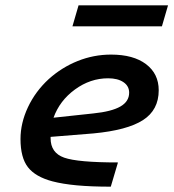

<svg xmlns="http://www.w3.org/2000/svg" viewBox="-20 -691 654 721"><path d="M423 -81 396 10Q322 10 268.5 5Q215 0 177 -10Q113 -27 85 -63Q57 -99 57 -169Q57 -229 85 -288.5Q113 -348 163 -394Q212 -438 272 -462Q332 -486 397 -486Q481 -486 528.5 -450Q576 -414 576 -352Q576 -278 517 -240Q458 -202 331 -190L170 -177Q170 -175 170 -174.5Q170 -174 170 -172Q170 -117 221 -99Q272 -81 423 -81ZM465 -343Q465 -368 443.5 -382.5Q422 -397 386 -397Q319 -397 261.5 -355Q204 -313 181 -249L330 -265Q399 -272 432 -291Q465 -310 465 -343ZM588 -592H252L275 -671H611Z"/></svg>

Font: Intel One Mono Medium
Style: Italic
Weight: 500
Italic angle: -16°
Monospace: yes
Designer: Fred Shallcrass
Foundry: Frere-Jones Type LLC
Version: Version 1.400;hotconv 1.1.0;makeotfexe 2.6.0;FJTRelease1.4